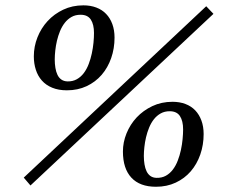

<svg xmlns="http://www.w3.org/2000/svg" viewBox="-20 -695 873 726"><path d="M759.8 -671.4 787.1 -642.6 95.2 6.3 69.8 -23.4ZM295.4 -674.8Q322.3 -674.8 344.2 -666.5Q366.2 -658.2 381.3 -642.3Q396.5 -626.5 404.8 -603.8Q413.1 -581.1 413.1 -552.7Q413.1 -511.7 400.4 -475.3Q387.7 -439 364.3 -411.9Q340.8 -384.8 307.4 -369.1Q273.9 -353.5 232.9 -353.5Q201.2 -353.5 177.5 -363.3Q153.8 -373 138.4 -390.4Q123 -407.7 115.5 -431.2Q107.9 -454.6 107.9 -481.9Q107.9 -519 121.6 -553.7Q135.3 -588.4 159.9 -615.2Q184.6 -642.1 219 -658.4Q253.4 -674.8 295.4 -674.8ZM284.7 -639.2Q265.1 -639.2 250.5 -630.9Q235.8 -622.6 225.1 -608.9Q214.4 -595.2 207 -577.4Q199.7 -559.6 195.3 -540.8Q190.9 -522 189 -503.7Q187 -485.4 187 -470.2Q187 -453.1 189.5 -438.2Q191.9 -423.3 197.3 -412.1Q202.6 -400.9 211.9 -394.3Q221.2 -387.7 234.9 -387.2Q254.9 -386.7 270.3 -395.3Q285.6 -403.8 296.9 -418.7Q308.1 -433.6 315.4 -452.9Q322.8 -472.2 327.1 -492.7Q331.5 -513.2 333.5 -533.4Q335.4 -553.7 335.4 -570.3Q335.4 -602.5 323.5 -620.8Q311.5 -639.2 284.7 -639.2ZM632.3 -310.1Q659.2 -310.1 681.2 -301.8Q703.1 -293.5 718.3 -277.6Q733.4 -261.7 741.7 -239Q750 -216.3 750 -188Q750 -147 737.3 -110.6Q724.6 -74.2 701.2 -47.1Q677.7 -20 644.3 -4.4Q610.8 11.2 569.8 11.2Q508.8 11.2 476.8 -23.2Q444.8 -57.6 444.8 -122.1Q444.8 -157.2 458.5 -190.9Q472.2 -224.6 496.8 -251Q521.5 -277.3 555.9 -293.7Q590.3 -310.1 632.3 -310.1ZM621.6 -274.4Q602.5 -274.4 587.6 -266.1Q572.8 -257.8 562 -244.1Q551.3 -230.5 543.9 -212.6Q536.6 -194.8 532.2 -176Q527.8 -157.2 525.9 -138.9Q523.9 -120.6 523.9 -105.5Q523.9 -88.4 526.4 -73.5Q528.8 -58.6 534.2 -47.4Q539.6 -36.1 548.8 -29.5Q558.1 -22.9 571.8 -22.5Q591.8 -22 607.2 -30.5Q622.6 -39.1 633.8 -54Q645 -68.8 652.3 -88.1Q659.7 -107.4 664.1 -127.9Q668.5 -148.4 670.4 -168.7Q672.4 -189 672.4 -205.6Q672.4 -237.8 660.4 -256.1Q648.4 -274.4 621.6 -274.4Z"/></svg>

Font: PT Astra Serif
Style: Italic
Weight: 400
Italic angle: -16°
Designer: A.Korolkova, I. Chaeva
Foundry: ParaType Ltd
Version: Version 1.001